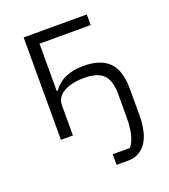

<svg xmlns="http://www.w3.org/2000/svg" viewBox="-131 -608 797 904"><g transform="rotate(-20 267.0 -156.5)"><path d="M297.9 200.2V147H383.8Q418.9 106.4 418.9 3.9V-107.9Q418.9 -178.7 389.4 -207.8Q359.9 -236.8 293.9 -236.8Q229.5 -236.8 190.7 -214.1Q151.9 -191.4 151.9 -150.9V0H91.8V-513.2H408.2V-460H151.9V-222.2H155.8Q204.6 -291 310.1 -291Q395 -291 437 -249.3Q479 -207.5 479 -113.8V14.2Q479 107.4 446 153.8Q413.1 200.2 356 200.2Z"/></g></svg>

Font: Anuphan Light
Style: Regular
Weight: 300
Designer: Mike Abbink, Paul van der Laan, Pieter van Rosmalen, Mint Tantisuwanna
Foundry: Bold Monday; Cadson Demak
Version: Version 3.002;hotconv 1.0.109;makeotfexe 2.5.65596